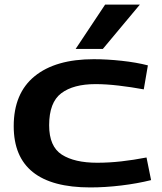

<svg xmlns="http://www.w3.org/2000/svg" viewBox="-20 -810 708 840"><path d="M40 -258Q40 -402 131.5 -476.5Q223 -551 390 -551Q448 -551 512.5 -544Q577 -537 627 -524L609 -419Q555 -429 499.5 -435.5Q444 -442 398 -442Q301 -442 248 -402Q195 -362 195 -262Q195 -169 250.5 -133.5Q306 -98 405 -98Q457 -98 510.5 -104Q564 -110 621 -121L641 -22Q581 -7 510.5 1.5Q440 10 375 10Q40 10 40 -258ZM311 -596 440 -790H592L430 -596Z"/></svg>

Font: Georama Extended SemiBold
Style: Regular
Weight: 600
Width: 7
Designer: Jean-Baptiste Levee
Foundry: Production Type
Version: Version 1.000